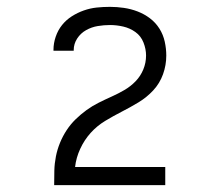

<svg xmlns="http://www.w3.org/2000/svg" viewBox="-20 -863 640 560"><path d="M138 -323V-324Q138 -345 138.5 -365.5Q139 -386 143 -406.5Q147 -427 155 -446.5Q163 -466 174.5 -483.5Q186 -501 201 -515.5Q216 -530 232.5 -542Q249 -554 268 -563.5Q287 -573 306 -581.5Q325 -590 343 -600.5Q361 -611 375.5 -626Q390 -641 398 -660.5Q406 -680 406 -701Q406 -720 398.5 -739Q391 -758 375 -769.5Q359 -781 339.5 -785.5Q320 -790 301 -790Q283 -790 265 -787Q247 -784 231 -775Q215 -766 205 -750.5Q195 -735 195 -717V-715H136V-718Q136 -737 142.5 -756Q149 -775 161 -790Q173 -805 189.5 -815.5Q206 -826 224.5 -832.5Q243 -839 262 -841Q281 -843 301 -843Q321 -843 341.5 -840Q362 -837 381.5 -829.5Q401 -822 417.5 -809.5Q434 -797 445 -779.5Q456 -762 460.5 -741.5Q465 -721 465 -701Q465 -673 455.5 -646.5Q446 -620 427 -599.5Q408 -579 384 -564.5Q360 -550 335.5 -537.5Q311 -525 287 -510.5Q263 -496 244.5 -475.5Q226 -455 214 -429Q202 -403 199 -376H462V-323Z"/></svg>

Font: Iosevka Light Extended
Style: Regular
Weight: 300
Width: 7
Monospace: yes
Designer: Belleve Invis
Foundry: Belleve Invis
Version: Version 32.5.0; ttfautohint (v1.8.4)